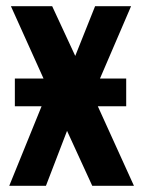

<svg xmlns="http://www.w3.org/2000/svg" viewBox="-20 -598 461 618"><path d="M9.8 0 113.8 -255.9H27.8V-345.2H120.1L15.1 -578.1H147.9L222.2 -418L286.1 -578.1H401.9L301.8 -345.2H386.2V-255.9H294.9L411.1 0H276.9L195.8 -176.8L127.9 0Z"/></svg>

Font: Oswald Medium
Style: Regular
Weight: 500
Designer: Vernon Adams
Foundry: Vernon Adams
Version: Version 4.103